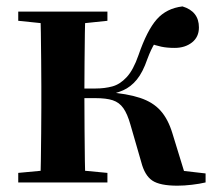

<svg xmlns="http://www.w3.org/2000/svg" viewBox="-20 -572 676 602"><path d="M37.2 0V-29.9L147 -40.2H208.6L316.8 -29.9V0ZM37.2 -506.8V-535.7H316.8V-506.8L208.6 -495.5H147ZM105.9 0Q107.6 -25.5 108.1 -67.4Q108.6 -109.4 109.1 -154.7Q109.6 -200 109.6 -234.8V-301.2Q109.6 -335.7 109.1 -381Q108.6 -426.4 108.1 -468.7Q107.6 -511 105.9 -535.7H247.6Q246.6 -511 246.1 -468.2Q245.6 -425.4 245.1 -377.7Q244.6 -330 244.6 -289.8V-269.3Q244.6 -217.7 245.1 -164.9Q245.6 -112.1 246.1 -68.8Q246.6 -25.5 247.6 0ZM422.8 -64.1 388.9 -181.4Q379.5 -214.7 366.8 -232.8Q354 -250.9 333.6 -257.6Q313.3 -264.3 279.4 -264.3H176.9V-294.5H279.8Q307.9 -294.5 332 -301Q356.1 -307.4 377 -329.9Q398 -352.3 414.3 -399.3Q441 -476.8 471.5 -511.4Q502 -545.9 552.1 -551.9Q603.7 -536.4 603.7 -485.9Q603.7 -456 582 -438.9Q560.2 -421.8 527.7 -421.8Q503.5 -421.8 485.8 -425.6Q468.1 -429.3 448 -436.9L498.8 -479.7Q477.6 -455.6 465.7 -437.1Q453.8 -418.5 442 -386.8Q427.7 -345.1 408.8 -322.2Q389.8 -299.2 365.9 -288.8Q341.9 -278.3 312.2 -273.1L314.4 -283.3Q378.6 -278.6 419.1 -265.1Q459.6 -251.7 483.3 -225.1Q507.1 -198.6 520.6 -153.9L564.3 -11.8L469.7 -46L624.6 -28.2V0Q605.7 4.5 581.6 7.3Q557.5 10.2 536.2 10.2Q481.1 10.2 457.3 -6Q433.5 -22.2 422.8 -64.1Z"/></svg>

Font: Noto Serif SC ExtraLight
Style: Regular
Weight: 200
Designer: Ryoko NISHIZUKA 西塚涼子 (kana & ideographs); Frank Grießhammer (Latin, Greek & Cyrillic); Wenlong ZHANG 张文龙 (bopomofo); San
Foundry: Adobe
Version: Version 2.002-H1;hotconv 1.1.0;makeotfexe 2.6.0